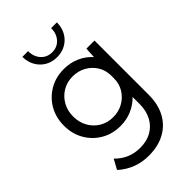

<svg xmlns="http://www.w3.org/2000/svg" viewBox="-287 -833 1188 1188"><g transform="rotate(-45 307.0 -239.0)"><path d="M283.2 0Q212.9 0 157 -32.7Q101.1 -65.4 68.8 -121.8Q36.6 -178.2 36.6 -249Q36.6 -320.3 68.8 -376.5Q101.1 -432.6 157 -465.3Q212.9 -498 283.7 -498Q340.3 -498 387.7 -476.8Q435.1 -455.6 468.3 -418L472.2 -488.3H543V-12.7Q543 69.3 510.7 129.2Q478.5 189 418.9 221.4Q359.4 253.9 277.3 253.9Q161.1 253.9 75.2 176.8L110.4 112.3Q177.2 181.6 273.9 181.6Q332 181.6 374.3 157.5Q416.5 133.3 439.7 89.4Q462.9 45.4 462.9 -14.6V-74.7Q429.7 -40 383.5 -20Q337.4 0 283.2 0ZM290 -70.8Q337.9 -70.8 377 -92.5Q416 -114.3 439.5 -152.1Q462.9 -189.9 462.9 -237.8V-260.3Q462.9 -308.6 439.5 -346.2Q416 -383.8 377 -405.5Q337.9 -427.2 290 -427.2Q240.7 -427.2 201.7 -403.8Q162.6 -380.4 139.9 -340.1Q117.2 -299.8 117.2 -249Q117.2 -198.2 139.9 -157.7Q162.6 -117.2 201.7 -94Q240.7 -70.8 290 -70.8ZM458 -732.4Q458 -688 438.7 -653.3Q419.4 -618.7 385.3 -598.6Q351.1 -578.6 307.1 -578.6Q263.2 -578.6 229.2 -598.6Q195.3 -618.7 175.8 -653.3Q156.2 -688 156.2 -732.4H206.1Q206.1 -683.6 234.4 -652.6Q262.7 -621.6 307.1 -621.6Q351.6 -621.6 379.6 -652.6Q407.7 -683.6 407.7 -732.4Z"/></g></svg>

Font: Kumbh Sans
Style: Regular
Weight: 400
Version: Version 1.005